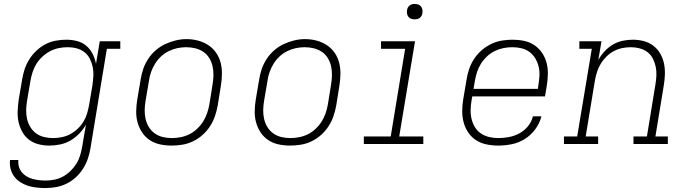

<svg xmlns="http://www.w3.org/2000/svg" viewBox="-20 -729 3490 972"><path d="M211 223Q188 223 165 220.5Q142 218 121.5 211.5Q101 205 82.5 193Q64 181 51.5 164Q39 147 33.5 125Q28 103 31 81H73Q71 98 75.5 114Q80 130 90 142.5Q100 155 114 163.5Q128 172 144 176.5Q160 181 177 183Q194 185 211 185Q233 185 255.5 180.5Q278 176 298.5 165Q319 154 336.5 137Q354 120 366.5 100Q379 80 385.5 58.5Q392 37 396 14L415 -98Q401 -73 380.5 -52Q360 -31 335.5 -17Q311 -3 283.5 2.5Q256 8 229 8Q229 8 229 8Q229 8 229 8Q201 8 174 1Q147 -6 126 -22.5Q105 -39 92 -63Q79 -87 73.5 -113.5Q68 -140 69.5 -168.5Q71 -197 75 -226L92 -326Q96 -352 104.5 -378Q113 -404 128 -428Q143 -452 164 -472Q185 -492 210 -505Q235 -518 262 -523Q289 -528 316 -528Q344 -528 370.5 -521Q397 -514 417 -497Q437 -480 449 -456Q461 -432 466 -406L485 -520H589V-482H521L438 21Q434 47 425 73.5Q416 100 401 124Q386 148 364.5 168Q343 188 317.5 200.5Q292 213 264.5 218Q237 223 211 223ZM249 -30Q270 -30 292.5 -34.5Q315 -39 335 -49.5Q355 -60 372.5 -76.5Q390 -93 402 -112.5Q414 -132 420.5 -153.5Q427 -175 431 -197L448 -297Q451 -320 452.5 -343.5Q454 -367 449.5 -389Q445 -411 435 -431Q425 -451 408 -464.5Q391 -478 369 -484Q347 -490 323 -490Q300 -490 277.5 -485.5Q255 -481 234 -470Q213 -459 195 -442.5Q177 -426 164.5 -406Q152 -386 145 -364Q138 -342 134 -319L117 -219Q113 -196 112.5 -172.5Q112 -149 117 -127Q122 -105 133.5 -86Q145 -67 162.5 -54Q180 -41 202.5 -35.5Q225 -30 249 -30Z M848 8Q819 8 790.5 2Q762 -4 738.5 -19.5Q715 -35 699.5 -58.5Q684 -82 676.5 -109Q669 -136 669.5 -166Q670 -196 675 -226L692 -326Q696 -353 705 -379.5Q714 -406 730 -430.5Q746 -455 768.5 -474.5Q791 -494 817 -506Q843 -518 870 -524.5Q897 -531 925 -531Q954 -531 982.5 -523.5Q1011 -516 1034.5 -500.5Q1058 -485 1074 -462Q1090 -439 1097 -411.5Q1104 -384 1103.5 -354Q1103 -324 1098 -294L1082 -194Q1077 -167 1068 -140.5Q1059 -114 1043 -89.5Q1027 -65 1005 -45.5Q983 -26 957 -13.5Q931 -1 903 3.5Q875 8 848 8ZM849 -30Q872 -30 895 -34.5Q918 -39 939 -49.5Q960 -60 978 -77Q996 -94 1008.5 -114Q1021 -134 1028.5 -156Q1036 -178 1040 -201L1056 -301Q1060 -324 1060.5 -348Q1061 -372 1056 -394Q1051 -416 1039.5 -435Q1028 -454 1009.5 -466.5Q991 -479 968.5 -484.5Q946 -490 922 -490Q899 -490 876.5 -485Q854 -480 833 -469.5Q812 -459 794.5 -442.5Q777 -426 764.5 -405.5Q752 -385 744.5 -363.5Q737 -342 734 -319L717 -219Q713 -196 712.5 -172.5Q712 -149 717 -127Q722 -105 733.5 -86Q745 -67 763 -54Q781 -41 803.5 -35.5Q826 -30 849 -30Z M1448 8Q1419 8 1390.5 2Q1362 -4 1338.5 -19.5Q1315 -35 1299.5 -58.5Q1284 -82 1276.5 -109Q1269 -136 1269.5 -166Q1270 -196 1275 -226L1292 -326Q1296 -353 1305 -379.5Q1314 -406 1330 -430.5Q1346 -455 1368.5 -474.5Q1391 -494 1417 -506Q1443 -518 1470 -524.5Q1497 -531 1525 -531Q1554 -531 1582.5 -523.5Q1611 -516 1634.5 -500.5Q1658 -485 1674 -462Q1690 -439 1697 -411.5Q1704 -384 1703.5 -354Q1703 -324 1698 -294L1682 -194Q1677 -167 1668 -140.5Q1659 -114 1643 -89.5Q1627 -65 1605 -45.5Q1583 -26 1557 -13.5Q1531 -1 1503 3.5Q1475 8 1448 8ZM1449 -30Q1472 -30 1495 -34.5Q1518 -39 1539 -49.5Q1560 -60 1578 -77Q1596 -94 1608.5 -114Q1621 -134 1628.5 -156Q1636 -178 1640 -201L1656 -301Q1660 -324 1660.5 -348Q1661 -372 1656 -394Q1651 -416 1639.5 -435Q1628 -454 1609.5 -466.5Q1591 -479 1568.5 -484.5Q1546 -490 1522 -490Q1499 -490 1476.5 -485Q1454 -480 1433 -469.5Q1412 -459 1394.5 -442.5Q1377 -426 1364.5 -405.5Q1352 -385 1344.5 -363.5Q1337 -342 1334 -319L1317 -219Q1313 -196 1312.5 -172.5Q1312 -149 1317 -127Q1322 -105 1333.5 -86Q1345 -67 1363 -54Q1381 -41 1403.5 -35.5Q1426 -30 1449 -30Z M1822 0V-38H1958L2031 -482H1909V-520H2081L2001 -38H2123V0ZM2080 -631Q2070 -631 2061.5 -634Q2053 -637 2047.5 -644Q2042 -651 2040.5 -660.5Q2039 -670 2041 -680Q2042 -686 2045.5 -692Q2049 -698 2054.5 -702Q2060 -706 2066.5 -707.5Q2073 -709 2080 -709Q2089 -709 2097.5 -706Q2106 -703 2111.5 -696Q2117 -689 2118.5 -679.5Q2120 -670 2118 -660Q2117 -654 2113.5 -648Q2110 -642 2104.5 -638Q2099 -634 2092.5 -632.5Q2086 -631 2080 -631Z M2502 8Q2472 8 2443 2Q2414 -4 2390.5 -19Q2367 -34 2351 -57.5Q2335 -81 2327.5 -108.5Q2320 -136 2320 -166Q2320 -196 2325 -226L2342 -326Q2346 -353 2355 -379.5Q2364 -406 2380 -430.5Q2396 -455 2418.5 -474.5Q2441 -494 2467 -506.5Q2493 -519 2520.5 -523.5Q2548 -528 2575 -528Q2605 -528 2633.5 -522Q2662 -516 2685 -500.5Q2708 -485 2724 -461.5Q2740 -438 2747 -411Q2754 -384 2753.5 -354Q2753 -324 2748 -294L2739 -241H2371L2367 -219Q2363 -196 2362.5 -172Q2362 -148 2367.5 -126Q2373 -104 2384.5 -85Q2396 -66 2414.5 -53.5Q2433 -41 2455.5 -35.5Q2478 -30 2502 -30Q2529 -30 2556 -35Q2583 -40 2608.5 -53.5Q2634 -67 2652.5 -89.5Q2671 -112 2678 -140H2721Q2712 -105 2690 -75Q2668 -45 2637 -25.5Q2606 -6 2571 1Q2536 8 2502 8ZM2703 -279 2706 -301Q2710 -324 2711 -347.5Q2712 -371 2706.5 -393Q2701 -415 2689.5 -434Q2678 -453 2660.5 -466Q2643 -479 2620.5 -484.5Q2598 -490 2574 -490Q2551 -490 2528.5 -485.5Q2506 -481 2484.5 -470.5Q2463 -460 2445 -443Q2427 -426 2414.5 -406Q2402 -386 2395 -364Q2388 -342 2384 -319L2377 -279Z M2835 0V-38H2902L2976 -482H2913V-520H3025L3009 -425Q3022 -449 3041 -469.5Q3060 -490 3083 -503.5Q3106 -517 3132 -522.5Q3158 -528 3184 -528Q3212 -528 3239 -521Q3266 -514 3287.5 -497.5Q3309 -481 3322.5 -457.5Q3336 -434 3341.5 -407Q3347 -380 3346 -351.5Q3345 -323 3340 -294L3298 -38H3361V0H3187V-38H3255L3298 -301Q3302 -324 3303 -347Q3304 -370 3299.5 -391.5Q3295 -413 3285 -432.5Q3275 -452 3258 -465Q3241 -478 3219 -484Q3197 -490 3174 -490Q3152 -490 3130 -485.5Q3108 -481 3088 -470.5Q3068 -460 3051 -443.5Q3034 -427 3022 -407.5Q3010 -388 3003 -366.5Q2996 -345 2992 -323L2945 -38H3008V0Z"/></svg>

Font: Iosevka Etoile XLtObl
Style: Regular
Weight: 200
Italic angle: -9°
Designer: Belleve Invis
Foundry: Belleve Invis
Version: Version 15.5.2; ttfautohint (v1.8.4)